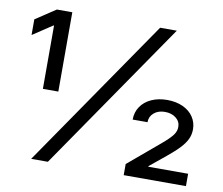

<svg xmlns="http://www.w3.org/2000/svg" viewBox="-78 -802 1042 896"><g transform="rotate(10 443.0 -353.5)"><path d="M610.4 -707H689.5L203.1 0H124ZM121.1 -630.9H118.2L25.4 -569.3V-643.6L121.1 -707H194.3V-331.1H121.1ZM562.5 -52.7 710.9 -177.7Q745.6 -207 760 -225.8Q774.4 -244.6 774.4 -265.6Q774.4 -291.5 753.4 -307.9Q732.4 -324.2 701.2 -324.2Q669.4 -324.2 649.2 -306.9Q628.9 -289.6 628.9 -262.7H558.6Q558.6 -297.4 576.7 -324.2Q594.7 -351.1 627.4 -366Q660.2 -380.9 702.1 -380.9Q744.6 -380.9 776.9 -366Q809.1 -351.1 826.4 -325Q843.8 -298.8 843.8 -266.6Q843.8 -241.2 833.7 -220Q823.7 -198.7 802.7 -176.3Q781.7 -153.8 744.1 -123L668.9 -61.5V-58.6H857.4V0H562.5Z"/></g></svg>

Font: Pretendard JP
Style: Regular
Weight: 400
Designer: Base glyphs from Inter by Rasmus Andersson; Hangeul glyphs from Noto Sans CJK(Source Han Sans) by Jang Soo-young and Kan
Foundry: Kil Hyung-jin
Version: Version 1.309